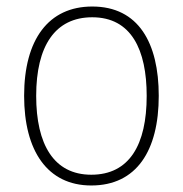

<svg xmlns="http://www.w3.org/2000/svg" viewBox="-20 -559 561 589"><path d="M467 -265C467 -427 405 -539 263 -539C129 -539 54 -438 54 -265C54 -97 125 10 260 10C399 10 467 -97 467 -265ZM91 -265C91 -418 149 -506 263 -506C383 -506 430 -406 430 -265C430 -115 377 -23 260 -23C145 -23 91 -116 91 -265Z"/></svg>

Font: Noto Sans Bengali SemiCondensed ExtraLight
Style: Regular
Weight: 200
Width: 4
Designer: Joana Ranito - Universal Thirst; Jelle Bosma - Monotype Design Team
Foundry: Universal Thirst ehf.
Version: Version 3.000